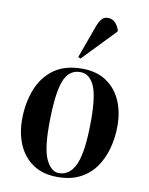

<svg xmlns="http://www.w3.org/2000/svg" viewBox="-89 -862 731 941"><g transform="rotate(10 276.0 -391.5)"><path d="M262 14Q189 14 140 -19.5Q91 -53 67 -109Q43 -165 43 -233Q43 -315 69 -382.5Q95 -450 149.5 -490Q204 -530 291 -530Q361 -530 409.5 -498.5Q458 -467 483.5 -411.5Q509 -356 509 -283Q509 -226 495 -173Q481 -120 451.5 -77.5Q422 -35 375 -10.5Q328 14 262 14ZM266 -6Q322 -6 349.5 -71Q377 -136 377 -290Q377 -412 353 -462Q329 -512 284 -512Q225 -512 201.5 -445Q178 -378 178 -227Q178 -105 203.5 -55.5Q229 -6 266 -6ZM273 -577 261 -583 321 -748Q331 -773 342 -785Q353 -797 372 -797Q393 -797 407 -783Q421 -769 429 -747V-739Z"/></g></svg>

Font: Literata 72pt SemiBold
Style: Italic
Weight: 600
Italic angle: -2°
Designer: Latin by Veronika Burian and Jose Scaglione. Greek by Irene Vlachou. Cyrillic by Vera Evstafieva
Foundry: TypeTogether
Version: Version 3.002